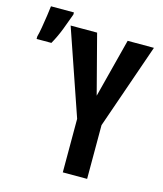

<svg xmlns="http://www.w3.org/2000/svg" viewBox="-166 -867 811 953"><g transform="rotate(15 240.0 -390.5)"><path d="M-50 -619Q-45 -636 -39.5 -668Q-34 -700 -29.5 -731.5Q-25 -763 -23 -781H95V-770Q82 -733 65 -689Q48 -645 26 -606H-50ZM247 0V-275L96 -714H232L311 -411L389 -714H524L372 -276V0Z"/></g></svg>

Font: Noto Sans Mono Condensed
Style: Bold
Weight: 700
Width: 3
Designer: Monotype Design Team
Foundry: Monotype Imaging Inc.
Version: Version 2.014